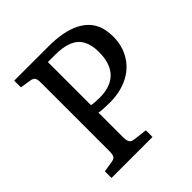

<svg xmlns="http://www.w3.org/2000/svg" viewBox="-188 -839 977 977"><g transform="rotate(-45 301.0 -350.0)"><path d="M62 0V-47.9L120.1 -57.1Q139.2 -60.1 145 -70.1Q150.9 -80.1 150.9 -107.9V-596.2Q150.9 -621.1 144.5 -630.6Q138.2 -640.1 118.2 -643.1L62 -651.9V-700.2H308.1Q362.3 -700.2 405.3 -692.1Q448.2 -684.1 480.7 -668Q513.2 -651.9 534.7 -628.4Q556.2 -605 566.7 -573.5Q577.1 -542 577.1 -502Q577.1 -461.9 565.7 -427.5Q554.2 -393.1 532.7 -365Q511.2 -336.9 480.7 -317.4Q450.2 -297.9 411.6 -287.4Q373 -276.9 329.1 -276.9Q302.2 -276.9 280 -278.3Q257.8 -279.8 250 -282.2V-106Q250 -80.1 257.6 -69.1Q265.1 -58.1 287.1 -56.2L356.9 -47.9V0ZM308.1 -331.1Q388.2 -331.1 429.2 -373.5Q470.2 -416 470.2 -499Q470.2 -549.8 452.1 -582.5Q434.1 -615.2 397 -630.6Q359.9 -646 300.8 -646H250V-335.9Q257.8 -334 273.9 -332.5Q290 -331.1 308.1 -331.1Z"/></g></svg>

Font: Literata
Style: Regular
Weight: 400
Designer: Latin by Veronika Burian and Jose Scaglione. Greek by Irene Vlachou. Cyrillic by Vera Evstafieva.
Foundry: TypeTogether
Version: Version 3.002